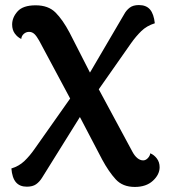

<svg xmlns="http://www.w3.org/2000/svg" viewBox="-20 -726 667 759"><path d="M513 13Q465 13 437.5 -17Q410 -47 384 -95L272 -309L135 -565Q125 -583 116 -591.5Q107 -600 95 -600Q83 -600 74 -592Q65 -584 64 -572Q49 -579 38.5 -593.5Q28 -608 28 -629Q28 -657 49.5 -681Q71 -705 121 -705Q171 -705 199.5 -676.5Q228 -648 255 -597L350 -411L503 -127Q512 -110 523 -101Q534 -92 546 -92Q556 -92 564.5 -101Q573 -110 574 -120Q589 -114 600 -99.5Q611 -85 611 -65Q611 -36 584.5 -11.5Q558 13 513 13ZM86 12Q58 12 43 -5.5Q28 -23 25 -60Q55 -69 76.5 -89.5Q98 -110 118 -139L283 -373L333 -323L146 -23Q136 -7 122.5 2.5Q109 12 86 12ZM341 -331 301 -380 471 -670Q479 -685 492.5 -695.5Q506 -706 529 -706Q558 -706 573 -688.5Q588 -671 592 -634Q560 -624 538.5 -603Q517 -582 498 -555Z"/></svg>

Font: Arima Thin SemiBold
Style: Regular
Weight: 600
Version: Version 1.100